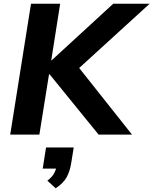

<svg xmlns="http://www.w3.org/2000/svg" viewBox="-20 -725 826 1034"><path d="M35 0 147 -705H304L256 -400H258L590 -705H786L376 -331L373 -401L691 0H511L247 -325H244L192 0ZM280 289 235 248Q260 229 271 209Q282 189 286 166L313 183H210L228 69H377L364 150Q357 196 339.5 228.5Q322 261 280 289Z"/></svg>

Font: Nunito Sans 11pt ExtraBold
Style: Italic
Weight: 800
Italic angle: -9°
Version: Version 3.101;gftools[0.9.27]